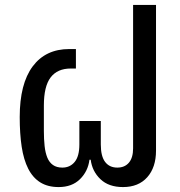

<svg xmlns="http://www.w3.org/2000/svg" viewBox="-20 -747 729 779"><path d="M218 12Q174 12 143.5 -7Q113 -26 94.5 -62.5Q76 -99 68 -151.5Q60 -204 60 -272Q60 -407 112.5 -477.5Q165 -548 261 -548H288V-469H267Q213 -469 185.5 -433Q158 -397 158 -319V-216Q158 -182 161 -154.5Q164 -127 172 -107.5Q180 -88 195 -77.5Q210 -67 233 -67Q264 -67 283 -90Q302 -113 302 -161V-256H389V-161Q389 -113 406.5 -90Q424 -67 456 -67Q486 -67 503 -87Q520 -107 520 -145V-727H613V-136Q613 -68 577.5 -28Q542 12 479 12Q421 12 387.5 -20Q354 -52 348 -99H343Q337 -52 304.5 -20Q272 12 218 12Z"/></svg>

Font: IBM Plex Sans Thai Text
Style: Regular
Weight: 450
Designer: Mike Abbink, Paul van der Laan, Pieter van Rosmalen, Ben Mitchell, Mark Frömberg
Foundry: Bold Monday
Version: Version 1.1